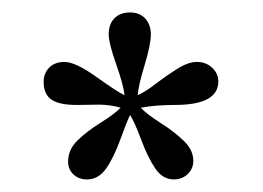

<svg xmlns="http://www.w3.org/2000/svg" viewBox="-20 -722 420 307"><path d="M88.9 -463.9Q88.9 -482.4 103.3 -496.8Q117.7 -511.2 140.6 -525.6Q163.6 -540 172.9 -549.8Q165 -552.2 155.3 -553.5Q145.5 -554.7 138.9 -554.7Q132.3 -554.7 119.4 -554.4Q106.4 -554.2 102.1 -554.2Q74.7 -554.2 62.3 -562.7Q49.8 -571.3 49.8 -590.8Q49.8 -605 58.8 -614Q67.9 -623 83 -623Q100.6 -623 134.3 -598.9Q168 -574.7 179.2 -569.8Q177.2 -586.9 165.5 -620.1Q153.8 -653.3 153.8 -667Q153.8 -683.6 163.1 -692.9Q172.4 -702.1 188 -702.1Q203.1 -702.1 212.2 -692.4Q221.2 -682.6 221.2 -667Q221.2 -650.9 211.2 -617.9Q201.2 -585 200.2 -569.8Q210.9 -574.2 229.2 -588.1Q247.6 -602.1 264.4 -612.5Q281.2 -623 294.9 -623Q309.1 -623 319.1 -613.8Q329.1 -604.5 329.1 -591.8Q329.1 -554.2 259.8 -554.2Q229 -554.2 205.1 -549.8Q213.9 -540 236.8 -525.4Q259.8 -510.7 274.4 -496.3Q289.1 -481.9 289.1 -464.8Q289.1 -452.1 280 -443.6Q271 -435.1 257.8 -435.1Q240.2 -435.1 228.3 -452.6Q216.3 -470.2 205.6 -499Q194.8 -527.8 188 -538.1Q183.6 -529.8 172.6 -499.5Q161.6 -469.2 149.4 -452.1Q137.2 -435.1 119.1 -435.1Q106 -435.1 97.4 -443.1Q88.9 -451.2 88.9 -463.9Z"/></svg>

Font: Common Serif News
Style: Regular
Weight: 450
Designer: Philipp H. Poll, Khaled Hosny
Foundry: Stefan Peev, Context Ltd.
Version: Version 1.026